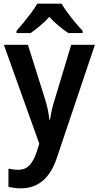

<svg xmlns="http://www.w3.org/2000/svg" viewBox="-20 -786 538 1046"><path d="M1 -542H132L225 -247Q234 -219 240 -190.5Q246 -162 249 -134H253Q256 -160 262.5 -188Q269 -216 279 -247L368 -542H497L290 73Q262 158 212.5 199Q163 240 95 240Q73 240 56.5 237.5Q40 235 26 232V133Q36 135 50 137Q64 139 78 139Q118 139 141.5 113.5Q165 88 180 41L194 -3ZM316 -766Q328 -744 348 -717Q368 -690 389.5 -664Q411 -638 430 -618V-606H352Q328 -622 300.5 -644.5Q273 -667 249 -694Q224 -667 197 -644.5Q170 -622 147 -606H70V-618Q88 -638 109.5 -664.5Q131 -691 151 -717.5Q171 -744 183 -766Z"/></svg>

Font: Noto Sans Tamil SemiCondensed SemiBold
Style: Regular
Weight: 600
Width: 4
Designer: Jelle Bosma - Monotype Design Team
Foundry: Monotype Imaging Inc.
Version: Version 2.004; ttfautohint (v1.8.4.7-5d5b)